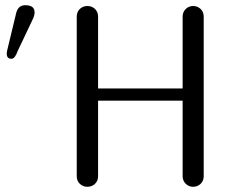

<svg xmlns="http://www.w3.org/2000/svg" viewBox="-20 -718 863 738"><path d="M763 -655C763 -678 745 -695 722 -695C701 -695 682 -678 682 -655V-378H357V-655C357 -678 339 -695 316 -695C293 -695 275 -678 275 -655V-40C275 -17 293 0 316 0C339 0 357 -17 357 -40V-331H682V-40C682 -17 701 0 722 0C745 0 763 -17 763 -40ZM104 -640C110 -652 113 -662 113 -670C113 -689 101 -698 77 -698C59 -698 47 -688 42 -667L9 -530C2 -505 7 -492 24 -492C33 -492 41 -502 48 -522Z"/></svg>

Font: GFS Decker
Style: Normal
Weight: 400
Foundry: George D. Matthiopoulos
Version: Version 1.000